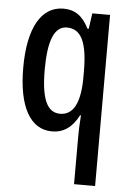

<svg xmlns="http://www.w3.org/2000/svg" viewBox="-55 -591 583 872"><g transform="rotate(5 236.5 -155.0)"><path d="M316 21V240H412V-540H331L321 -469H315C286 -527 250 -550 199 -550C100 -550 40 -452 40 -267C40 -87 97 10 195 10C247 10 287 -17 316 -74H320C317 -32 316 -1 316 21ZM225 -73C166 -73 138 -132 138 -266C138 -397 164 -466 222 -466C287 -466 316 -407 316 -273V-247C316 -131 285 -73 225 -73Z"/></g></svg>

Font: Noto Sans Myanmar ExtraCondensed Medium
Style: Regular
Weight: 500
Width: 2
Designer: Monotype Design Team
Foundry: Monotype Imaging Inc.
Version: Version 2.107